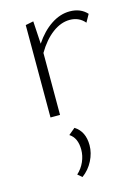

<svg xmlns="http://www.w3.org/2000/svg" viewBox="-108 -476 590 817"><g transform="rotate(-15 187.0 -67.5)"><path d="M357 -384 338 -350Q313 -380 272 -380Q233 -380 195.5 -352Q158 -324 128 -273V0H86V-407L121 -414L127 -314Q159 -362 199 -388.5Q239 -415 281 -415Q329 -415 357 -384ZM133 264Q154 245 165.5 219Q177 193 177 166Q177 114 144 93L173 69Q216 96 216 157Q216 191 199 224.5Q182 258 152 280Z"/></g></svg>

Font: Ysabeau Light
Style: Regular
Weight: 300
Designer: Christian Thalmann (Catharsis Fonts)
Version: Version 0.003